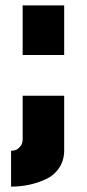

<svg xmlns="http://www.w3.org/2000/svg" viewBox="-20 -539 322 712"><path d="M218 -335H64V-519H218ZM21 153V20Q28 20 36 18Q44 16 53.5 6Q63 -4 64 -20V-184H218V18Q218 56 199 84Q180 112 149 126Q118 140 86.5 146.5Q55 153 21 153Z"/></svg>

Font: Raleway
Style: Heavy
Weight: 900
Designer: Matt McInerney, Pablo Impallari, Rodrigo Fuenzalida
Foundry: Matt McInerney, Pablo Impallari, Rodrigo Fuenzalida
Version: Version 2.001